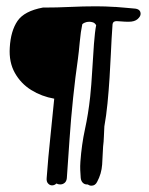

<svg xmlns="http://www.w3.org/2000/svg" viewBox="-20 -561 474 609"><path d="M258 24H255Q248 24 242.5 18.5Q237 13 236 3Q235 -10 234.5 -22Q234 -34 235 -48Q239 -103 249.5 -151Q260 -199 266 -254Q270 -292 272.5 -337Q275 -382 278 -421.5Q281 -461 285 -481Q281 -488 275 -490Q269 -492 263 -492Q255 -492 248.5 -489Q242 -486 241 -484Q236 -461 233 -428Q230 -395 227 -373Q219 -318 212 -251.5Q205 -185 200.5 -118.5Q196 -52 192 4Q191 14 185 19Q179 24 171 24Q164 24 159 21Q153 27 145 27Q138 27 132.5 21Q127 15 128 4Q133 -64 139.5 -124Q146 -184 152 -248Q112 -255 79 -275.5Q46 -296 27 -330Q8 -364 11 -410Q14 -463 35.5 -494.5Q57 -526 116 -537H119Q160 -537 202 -539Q244 -541 285 -541Q300 -541 314.5 -540.5Q329 -540 344 -539H347Q364 -538 377 -536.5Q390 -535 405 -534Q426 -533 426 -517Q426 -509 416.5 -500.5Q407 -492 388 -492Q375 -492 365.5 -493Q356 -494 350 -494Q338 -494 337 -484Q336 -474 334 -438Q333 -420 331.5 -387.5Q330 -355 327.5 -314.5Q325 -274 321 -233.5Q317 -193 311 -160Q310 -144 309.5 -127.5Q309 -111 307 -96Q306 -68 304 -39Q302 -10 288 16Q282 28 270 28Q264 28 258 24Z"/></svg>

Font: Are You Serious
Style: Regular
Weight: 400
Designer: Robert E. Leuschke
Foundry: Robert E. Leuschke
Version: Version 1.100